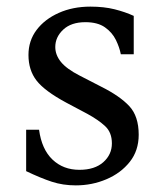

<svg xmlns="http://www.w3.org/2000/svg" viewBox="-20 -550 492 580"><path d="M209 10Q170 10 136.5 -1Q103 -12 59 -33V-158H98Q106 -99 138.5 -68Q171 -37 220 -37Q266 -37 292 -60Q318 -83 318 -117Q318 -150 297.5 -169Q277 -188 244 -206L180 -240Q115 -275 90.5 -306.5Q66 -338 66 -384Q66 -427 90.5 -459.5Q115 -492 157.5 -511Q200 -530 253 -530Q294 -530 326 -522Q358 -514 384 -502V-386H345Q341 -407 330 -429.5Q319 -452 297 -467.5Q275 -483 238 -483Q195 -483 171 -460.5Q147 -438 147 -408Q147 -384 164 -363Q181 -342 220 -322L286 -288Q342 -260 370.5 -229.5Q399 -199 399 -143Q399 -95 372 -61Q345 -27 301.5 -8.5Q258 10 209 10Z"/></svg>

Font: Hedvig Letters Serif 12pt
Style: Regular
Weight: 400
Designer: Alexander Örn & Tor Weibull
Foundry: Kanon Foundry
Version: Version 1.000; ttfautohint (v1.8.4.7-5d5b)